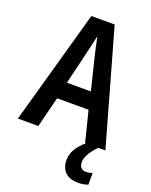

<svg xmlns="http://www.w3.org/2000/svg" viewBox="-171 -899 891 1130"><g transform="rotate(20 274.0 -333.5)"><path d="M421 -93 373 -284H176L128 -93H0L200 -808H346L548 -93ZM299 -594Q292 -624 285.5 -653.5Q279 -683 274 -709Q269 -684 261 -650.5Q253 -617 248 -595L199 -390H349ZM441 19Q441 41 452 53Q463 65 483 65Q497 65 506.5 62.5Q516 60 523 57V131Q512 135 496.5 138Q481 141 462 141Q407 141 379.5 113Q352 85 352 37Q352 -4 378.5 -42Q405 -80 444 -106L504 -93Q441 -30 441 19Z"/></g></svg>

Font: Noto Sans Kannada UI Condensed SemiBold
Style: Regular
Weight: 600
Width: 3
Designer: Jelle Bosma - Monotype Design Team
Foundry: Monotype Imaging Inc.
Version: Version 2.005; ttfautohint (v1.8.4.7-5d5b)